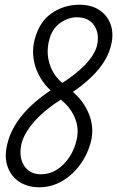

<svg xmlns="http://www.w3.org/2000/svg" viewBox="-20 -792 499 812"><path d="M146 0Q96 0 61 -23.5Q26 -47 12 -87.5Q-2 -128 10 -179Q25 -248 79 -311Q133 -374 226 -430Q297 -474 338 -516Q379 -558 390 -598Q402 -649 378.5 -684Q355 -719 305 -719Q269 -719 234 -694.5Q199 -670 187 -619Q174 -564 192.5 -513.5Q211 -463 257 -431L221 -387Q160 -432 135 -495.5Q110 -559 126 -623Q146 -700 198.5 -736Q251 -772 316 -772Q367 -772 401 -749Q435 -726 448.5 -687Q462 -648 449 -598Q435 -541 386.5 -487Q338 -433 257 -383Q176 -334 129 -282.5Q82 -231 70 -181Q59 -126 82.5 -90.5Q106 -55 153 -55Q206 -55 247.5 -96Q289 -137 304 -200Q316 -250 295 -297.5Q274 -345 226 -379L261 -425Q325 -380 352.5 -318.5Q380 -257 365 -195Q351 -139 318.5 -95Q286 -51 241.5 -25.5Q197 0 146 0Z"/></svg>

Font: Edu TAS Beginner
Style: Regular
Weight: 400
Designer: Tina and Corey Anderson
Foundry: Google for Education
Version: Version 1.003